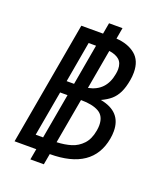

<svg xmlns="http://www.w3.org/2000/svg" viewBox="-154 -892 907 1059"><g transform="rotate(20 300.0 -363.0)"><path d="M380.5 -790 369 -724.5Q438 -720 480.5 -685.2Q523 -650.5 523 -581Q523 -557.5 519 -536Q511 -490 496.5 -460.5Q482 -431 460.2 -412Q438.5 -393 404 -377Q530 -353.5 530 -239Q530 -216.5 526 -195Q491.5 0 241 0L229.5 64H150.5L162 0H34.5L162.5 -725H290L301.5 -790ZM175 -74 222 -339H178.5L131.5 -74ZM234.5 -410 276.5 -649H233L191 -410ZM440.5 -211Q443.5 -228.5 443.5 -242.5Q443.5 -296.5 405.8 -317.8Q368 -339 302 -339H301L254 -74.5Q301.5 -76.5 338.8 -88Q376 -99.5 403.8 -129Q431.5 -158.5 440.5 -211ZM432.5 -540Q435.5 -556 435.5 -568.5Q435.5 -605.5 414.2 -623.8Q393 -642 355 -647L314 -415Q414 -434.5 432.5 -540Z"/></g></svg>

Font: JuliaMono Italic
Style: Regular
Weight: 400
Italic angle: -9°
Monospace: yes
Designer: cormullion
Foundry: corm
Version: Version 0.049; ttfautohint (v1.8.4)